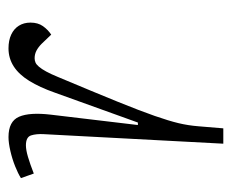

<svg xmlns="http://www.w3.org/2000/svg" viewBox="-68 -490 558 463"><g transform="rotate(-90 211.5 -259.0)"><path d="M119 -433Q120 -451 116 -463.5Q112 -476 92 -476Q81 -476 64 -471Q47 -466 24 -457L13 -488Q24 -495 41.5 -502Q59 -509 78.5 -513.5Q98 -518 112 -518Q150 -518 161 -492.5Q172 -467 166 -416L141 -206H147L219 -406Q232 -443 247.5 -468Q263 -493 282.5 -505.5Q302 -518 326 -518Q345 -518 359 -511.5Q373 -505 380.5 -493Q388 -481 388 -465Q388 -447 379.5 -435Q371 -423 359 -415L337 -438Q329 -446 320.5 -450.5Q312 -455 302 -455Q297 -455 292 -453Q287 -451 281.5 -444.5Q276 -438 270 -427Q264 -416 257 -399Q220 -311 197.5 -255.5Q175 -200 163 -165.5Q151 -131 145.5 -108Q140 -85 138 -60L133 0H96Z"/></g></svg>

Font: Literata 18pt ExtraLight
Style: Italic
Weight: 250
Italic angle: -2°
Designer: Latin by Veronika Burian and Jose Scaglione. Greek by Irene Vlachou. Cyrillic by Vera Evstafieva
Foundry: TypeTogether
Version: Version 3.103;gftools[0.9.29]